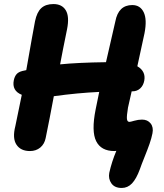

<svg xmlns="http://www.w3.org/2000/svg" viewBox="-20 -703 805 942"><path d="M127 38.1Q81.5 38.1 60.8 6.8Q40 -24.4 55.2 -84Q64.9 -127.9 86.9 -237.8Q37.1 -257.8 47.9 -310.1Q51.8 -328.1 61.3 -339.1Q70.8 -350.1 90.8 -355Q93.8 -355.5 99.9 -356.9Q106 -358.4 108.9 -358.9Q141.1 -543 151.9 -599.1Q161.1 -643.6 182.6 -663.3Q204.1 -683.1 242.2 -683.1Q284.2 -683.1 302.7 -652.6Q321.3 -622.1 309.1 -560.1Q301.8 -526.4 289.8 -464.6Q277.8 -402.8 274.9 -387.2Q360.8 -396 500 -397.9Q545.4 -596.7 545.9 -598.1Q561 -678.2 628.9 -678.2Q668 -678.2 685.1 -642.8Q702.1 -607.4 689 -540Q681.6 -502.9 653.8 -377.9Q695.8 -353.5 688 -308.1Q683.6 -283.7 668 -269.3Q652.3 -254.9 629.9 -254.9H626Q616.2 -212.9 607.9 -174.8Q601.1 -133.3 602.8 -119.1Q604.5 -105 615.2 -105Q619.6 -105 638.9 -110.6Q658.2 -116.2 676.8 -116.2Q704.1 -116.2 719 -97.4Q733.9 -78.6 728 -48.8Q723.6 -25.9 713.9 2.2Q704.1 30.3 689 67.6Q673.8 105 666 127.9Q648.9 174.3 627.7 196.8Q606.4 219.2 577.1 219.2Q542.5 219.2 526.6 196.8Q510.7 174.3 516.1 145Q528.3 90.3 550.8 37.1Q549.3 37.1 546.1 37.6Q543 38.1 541 38.1Q476.1 38.1 451.9 -10.3Q427.7 -58.6 449.2 -166Q463.9 -237.8 466.8 -252Q360.8 -247.1 244.1 -231Q223.1 -118.2 204.1 -25.9Q198.2 3.9 177.5 21Q156.7 38.1 127 38.1Z"/></svg>

Font: Shantell Sans Bouncy
Style: Bold Italic
Weight: 700
Italic angle: -11.31°
Designer: Stephen Nixon, Anya Danilova, Shantell Martin
Foundry: Arrow Type
Version: Version 1.006;[9816181b4]